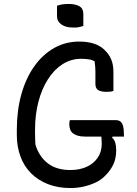

<svg xmlns="http://www.w3.org/2000/svg" viewBox="-20 -930 690 970"><path d="M333 -323H565Q580 -323 589 -315.5Q598 -308 602 -292.5Q606 -277 606 -250V-240H549L546 -235Q558 -224 562.5 -208.5Q567 -193 567 -170Q567 -127 550.5 -95Q534 -63 507 -38Q489 -20 461 -7Q433 6 401 13Q369 20 336 20Q272 20 221.5 0Q171 -20 136 -55.5Q101 -91 83 -140.5Q65 -190 65 -247V-274Q65 -372 88 -454Q111 -536 153.5 -595.5Q196 -655 253.5 -687.5Q311 -720 381 -720Q401 -720 419 -717.5Q437 -715 453 -710Q469 -705 483 -697Q497 -689 508 -678Q531 -656 542 -629.5Q553 -603 553 -566V-471Q547 -468 538 -467Q529 -466 519 -466Q490 -466 476 -475Q462 -484 462 -506Q462 -544 462 -568Q462 -592 459 -610Q459 -616 457 -621Q447 -626 436 -629Q415 -633 390 -633Q339 -633 296.5 -606Q254 -579 222.5 -530Q191 -481 174 -415.5Q157 -350 157 -274V-261Q157 -245 157.5 -229.5Q158 -214 159 -199Q178 -138 222 -104.5Q266 -71 335 -71Q384 -71 419.5 -88Q455 -105 474.5 -134.5Q494 -164 494 -203Q494 -216 493 -226Q493 -233 492 -240H410Q388 -240 373 -244.5Q358 -249 348.5 -256.5Q339 -264 334.5 -276Q330 -288 330 -303Q330 -309 331 -314.5Q332 -320 333 -323ZM268 -901Q274 -903 281 -905Q288 -907 295.5 -908Q303 -909 311.5 -909.5Q320 -910 327 -910Q361 -910 381 -898.5Q401 -887 401 -860V-799Q396 -797 389.5 -795.5Q383 -794 376.5 -792.5Q370 -791 362.5 -791Q355 -791 347 -791Q312 -791 290 -806.5Q268 -822 268 -848Z"/></svg>

Font: Code D Ace
Style: Regular
Weight: 400
Version: Version 1.085; ttfautohint (v1.8.4.7-5d5b);Nerd Fonts 3.0.2